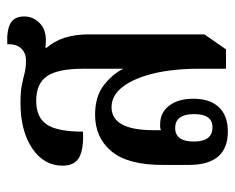

<svg xmlns="http://www.w3.org/2000/svg" viewBox="-79 -555 643 525"><g transform="rotate(-90 242.5 -292.5)"><path d="M145 9Q54 9 54 -98V-169Q54 -265 91.5 -309.5Q129 -354 191 -354Q241 -354 271.5 -330.5Q302 -307 317 -277V-388Q317 -455 297 -485Q277 -515 229 -515Q184 -515 164.5 -486Q145 -457 145 -387Q97 -385 74.5 -397.5Q52 -410 52 -443Q52 -494 99.5 -526Q147 -558 224 -558Q253 -558 271 -554.5Q289 -551 304 -547Q319 -543 340 -543Q360 -543 372.5 -556Q385 -569 384 -594Q422 -596 441 -585.5Q460 -575 460 -548Q460 -521 438.5 -502.5Q417 -484 375 -490L374 -487Q411 -445 411 -372V-55L370 4H317V-71Q317 -141 304 -194.5Q291 -248 267.5 -278.5Q244 -309 212 -309Q149 -309 149 -194V-174Q156 -177 166 -176Q197 -176 216 -151.5Q235 -127 235 -85Q235 -40 212 -15.5Q189 9 145 9ZM157 -33Q193 -33 193 -83Q193 -135 155 -135Q118 -135 118 -84Q118 -33 157 -33Z"/></g></svg>

Font: Noto Serif Thai ExtraCondensed Medium
Style: Regular
Weight: 500
Width: 2
Designer: Monotype Design Team
Foundry: Monotype Imaging Inc.
Version: Version 2.002; ttfautohint (v1.8.4.7-5d5b)